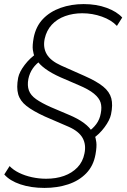

<svg xmlns="http://www.w3.org/2000/svg" viewBox="-20 -733 620 941"><path d="M198 188Q132 188 80 170.5Q28 153 1 122L27 81Q45 100 73.5 114Q102 128 136.5 135.5Q171 143 206 143Q255 143 294 129Q333 115 359.5 87.5Q386 60 394 19Q403 -24 385 -56.5Q367 -89 318 -111L200 -162Q141 -189 109.5 -214Q78 -239 69 -271.5Q60 -304 69 -352Q75 -381 101 -415Q127 -449 160 -471L150 -453Q144 -468 141 -488.5Q138 -509 145 -548Q156 -604 190.5 -640Q225 -676 277 -694.5Q329 -713 390 -713Q453 -713 503 -694.5Q553 -676 579 -647L553 -606Q526 -635 479.5 -651.5Q433 -668 383 -668Q338 -668 299 -654Q260 -640 234 -612Q208 -584 199 -543Q190 -500 209 -467.5Q228 -435 279 -412L394 -361Q455 -334 486 -308.5Q517 -283 525.5 -251Q534 -219 524 -172Q518 -144 492.5 -109.5Q467 -75 434 -53L444 -70Q449 -58 452 -36.5Q455 -15 448 24Q438 80 402.5 116.5Q367 153 314 170.5Q261 188 198 188ZM119 -346Q113 -314 121.5 -290Q130 -266 157 -247Q184 -228 229 -208L316 -171Q362 -152 391.5 -130Q421 -108 433 -85H409Q435 -102 452 -125Q469 -148 474 -178Q480 -208 473 -230.5Q466 -253 440.5 -274Q415 -295 365 -316L277 -354Q232 -374 202 -396Q172 -418 159 -440L184 -439Q157 -421 141 -398Q125 -375 119 -346Z"/></svg>

Font: Nunito Sans 7pt SemiExpanded ExtraLight
Style: Italic
Weight: 250
Width: 6
Italic angle: -9°
Designer: Vernon Adams
Foundry: Vernon Adams
Version: Version 3.101;gftools[0.9.27]